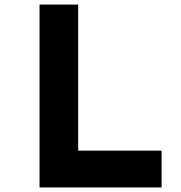

<svg xmlns="http://www.w3.org/2000/svg" viewBox="-20 -820 790 840"><path d="M153 0V-800H322V-161H687V0Z"/></svg>

Font: Martian Mono SemiExpanded
Style: Bold
Weight: 700
Width: 6
Designer: Roman Shamin
Foundry: Evil Martians
Version: Version 1.000